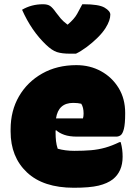

<svg xmlns="http://www.w3.org/2000/svg" viewBox="-20 -871 640 905"><path d="M338 -618H309Q272 -618 248.5 -625.5Q225 -633 196 -661Q128 -726 84 -825Q128 -851 183 -851Q204 -851 216 -843Q228 -835 244 -812Q255 -797 266.5 -783.5Q278 -770 298 -755H299Q330 -781 343.5 -805.5Q357 -830 368 -851H374Q446 -851 473 -835Q500 -819 500 -802Q500 -789 494.5 -773Q489 -757 477 -738Q463 -716 438.5 -692Q414 -668 387.5 -648.5Q361 -629 338 -618ZM340 -564Q404 -564 456 -535.5Q508 -507 539 -456.5Q570 -406 570 -339V-336Q570 -287 564 -263.5Q558 -240 548.5 -233.5Q539 -227 528 -227H344Q307 -227 283 -235.5Q259 -244 245 -257L242 -256V-244Q242 -225 244 -206.5Q246 -188 252 -170Q288 -160 330 -160Q375 -160 409.5 -163Q444 -166 476 -175Q508 -184 543 -201H549Q554 -182 556 -166Q558 -150 558 -132Q558 -63 512 -26Q486 -6 444.5 4Q403 14 328 14Q184 14 107 -58.5Q30 -131 30 -251V-261Q30 -349 69.5 -417Q109 -485 179 -524.5Q249 -564 340 -564ZM325 -386Q255 -386 244 -313H371Q374 -322 374 -336Q374 -365 363 -382Q347 -386 325 -386Z"/></svg>

Font: Recursive Mn Csl St XBk
Style: Regular
Weight: 1000
Monospace: yes
Version: Version 1.079;hotconv 1.0.112;makeotfexe 2.5.65598; ttfautoh